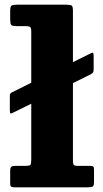

<svg xmlns="http://www.w3.org/2000/svg" viewBox="-20 -800 442 820"><path d="M30 -405 113.5 -446.5V-665Q113.5 -681.5 108.2 -685Q103 -688.5 87 -688.5H49Q30.5 -688.5 27 -694.8Q23.5 -701 23.5 -718V-752.5Q23.5 -772.5 29.5 -776.2Q35.5 -780 55 -780H262.5Q281.5 -780 286.5 -776Q291.5 -772 291.5 -752.5V-534.5L368 -572.5Q376.5 -576.5 378.2 -573.5Q380 -570.5 380 -556.5V-508.5Q380 -494.5 377.8 -491Q375.5 -487.5 367 -482.5L291.5 -445V-116.5Q291.5 -100 295 -95.8Q298.5 -91.5 314.5 -91.5H366Q375 -91.5 378.2 -88.5Q381.5 -85.5 381.5 -75.5V-25Q381.5 -7.5 376.5 -3.8Q371.5 0 353.5 0H44Q32 0 27.8 -2.8Q23.5 -5.5 23.5 -17.5V-71Q23.5 -83 27.8 -87.2Q32 -91.5 44.5 -91.5H87Q105.5 -91.5 109.5 -95.5Q113.5 -99.5 113.5 -118V-357L34 -318Q26.5 -314 24.2 -316.2Q22 -318.5 22 -332V-387.5Q22 -396.5 23.5 -399Q25 -401.5 30 -405Z"/></svg>

Font: Besley* Heavy
Style: Regular
Weight: 800
Designer: Owen Earl
Foundry: indestructible type*
Version: Version 3.000; ttfautohint (v1.8.3)